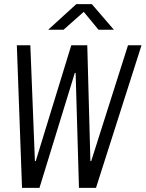

<svg xmlns="http://www.w3.org/2000/svg" viewBox="-20 -904 701 924"><path d="M86 0 61 -686H126L148 -129H152L323 -686H400L415 -129H419L596 -686H661L442 0H360L344 -553H340L170 0ZM212 -761 347 -884H422L528 -761H454L383 -847L286 -761Z"/></svg>

Font: Chivo Mono Medium ExtraLight
Style: Italic
Weight: 250
Italic angle: -8.05°
Monospace: yes
Version: Version 1.008